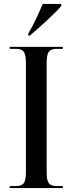

<svg xmlns="http://www.w3.org/2000/svg" viewBox="-20 -951 367 971"><path d="M123 -781V-771H131C180 -813 262 -886 290 -921V-931H196C177 -886 151 -828 123 -781ZM29 0H298V-10H269C229 -10 216 -24 216 -80V-632C216 -690 229 -704 269 -704H298V-714H29V-704H59C98 -704 111 -690 111 -633V-80C111 -24 98 -10 59 -10H29Z"/></svg>

Font: Noto Serif Display Condensed Medium
Style: Regular
Weight: 500
Width: 3
Designer: Monotype Design Team
Foundry: Monotype Imaging Inc.
Version: Version 2.009